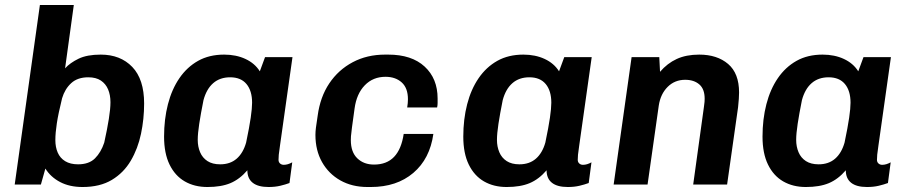

<svg xmlns="http://www.w3.org/2000/svg" viewBox="-20 -740 3640 770"><path d="M311 10Q259 10 221 -10Q183 -30 162 -64L144 0H39L140 -720H276L241 -466Q261 -488 295 -504.5Q329 -521 384 -521Q463 -521 510.5 -471.5Q558 -422 558 -325Q558 -263 545.5 -203.5Q533 -144 504.5 -95.5Q476 -47 428.5 -18.5Q381 10 311 10ZM293 -81Q337 -81 361 -105Q385 -129 398 -168Q410 -222 416.5 -263Q423 -304 423 -330Q423 -359 413.5 -381.5Q404 -404 384.5 -417Q365 -430 334 -430Q291 -430 265.5 -406.5Q240 -383 229 -346Q214 -285 208 -246Q202 -207 202 -178Q202 -150 211.5 -128Q221 -106 241.5 -93.5Q262 -81 293 -81Z M812 10Q760 10 721 -12.5Q682 -35 660 -80Q638 -125 638 -192Q638 -262 653.5 -322Q669 -382 699.5 -426.5Q730 -471 774.5 -496Q819 -521 879 -521Q927 -521 964.5 -503.5Q1002 -486 1022 -454L1043 -511H1153L1103 -157Q1099 -131 1098 -119.5Q1097 -108 1097 -99Q1097 -90 1103 -84.5Q1109 -79 1118 -79Q1126 -79 1134.5 -81.5Q1143 -84 1152 -89L1141 -6Q1125 0 1104 5Q1083 10 1057 10Q1015 10 993.5 -7Q972 -24 972 -57Q941 -21 904 -5.5Q867 10 812 10ZM863 -81Q903 -81 929 -103.5Q955 -126 967 -168Q980 -230 985.5 -268Q991 -306 991 -328Q991 -376 968.5 -403Q946 -430 903 -430Q862 -430 835 -406.5Q808 -383 796 -338Q785 -283 779 -243.5Q773 -204 773 -179Q773 -152 782.5 -129.5Q792 -107 812 -94Q832 -81 863 -81Z M1454 10Q1392 10 1345 -16.5Q1298 -43 1271.5 -90Q1245 -137 1245 -199Q1245 -212 1247 -228Q1249 -244 1254 -276Q1264 -351 1300.5 -405.5Q1337 -460 1394.5 -490.5Q1452 -521 1524 -521H1537Q1631 -521 1683 -473Q1735 -425 1735 -345Q1735 -336 1735 -327Q1735 -318 1733 -309H1613Q1616 -327 1616 -342Q1616 -387 1591 -409.5Q1566 -432 1526 -432Q1476 -432 1443 -398Q1410 -364 1402 -305Q1395 -254 1391.5 -228.5Q1388 -203 1387.5 -193.5Q1387 -184 1387 -178Q1387 -130 1413 -105Q1439 -80 1480 -80Q1531 -80 1560.5 -111Q1590 -142 1599 -203H1718Q1704 -103 1637.5 -46.5Q1571 10 1467 10Z M2012 10Q1960 10 1921 -12.5Q1882 -35 1860 -80Q1838 -125 1838 -192Q1838 -262 1853.5 -322Q1869 -382 1899.5 -426.5Q1930 -471 1974.5 -496Q2019 -521 2079 -521Q2127 -521 2164.5 -503.5Q2202 -486 2222 -454L2243 -511H2353L2303 -157Q2299 -131 2298 -119.5Q2297 -108 2297 -99Q2297 -90 2303 -84.5Q2309 -79 2318 -79Q2326 -79 2334.5 -81.5Q2343 -84 2352 -89L2341 -6Q2325 0 2304 5Q2283 10 2257 10Q2215 10 2193.5 -7Q2172 -24 2172 -57Q2141 -21 2104 -5.5Q2067 10 2012 10ZM2063 -81Q2103 -81 2129 -103.5Q2155 -126 2167 -168Q2180 -230 2185.5 -268Q2191 -306 2191 -328Q2191 -376 2168.5 -403Q2146 -430 2103 -430Q2062 -430 2035 -406.5Q2008 -383 1996 -338Q1985 -283 1979 -243.5Q1973 -204 1973 -179Q1973 -152 1982.5 -129.5Q1992 -107 2012 -94Q2032 -81 2063 -81Z M2441 0 2513 -511H2624L2627 -452Q2656 -486 2694 -503.5Q2732 -521 2784 -521Q2856 -521 2900 -483.5Q2944 -446 2944 -369Q2944 -359 2943 -343.5Q2942 -328 2940 -310L2896 0H2760L2803 -311Q2805 -323 2805.5 -331.5Q2806 -340 2806 -344Q2806 -383 2784.5 -401.5Q2763 -420 2728 -420Q2686 -420 2657.5 -391.5Q2629 -363 2622 -317L2577 0Z M3212 10Q3160 10 3121 -12.5Q3082 -35 3060 -80Q3038 -125 3038 -192Q3038 -262 3053.5 -322Q3069 -382 3099.5 -426.5Q3130 -471 3174.5 -496Q3219 -521 3279 -521Q3327 -521 3364.5 -503.5Q3402 -486 3422 -454L3443 -511H3553L3503 -157Q3499 -131 3498 -119.5Q3497 -108 3497 -99Q3497 -90 3503 -84.5Q3509 -79 3518 -79Q3526 -79 3534.5 -81.5Q3543 -84 3552 -89L3541 -6Q3525 0 3504 5Q3483 10 3457 10Q3415 10 3393.5 -7Q3372 -24 3372 -57Q3341 -21 3304 -5.5Q3267 10 3212 10ZM3263 -81Q3303 -81 3329 -103.5Q3355 -126 3367 -168Q3380 -230 3385.5 -268Q3391 -306 3391 -328Q3391 -376 3368.5 -403Q3346 -430 3303 -430Q3262 -430 3235 -406.5Q3208 -383 3196 -338Q3185 -283 3179 -243.5Q3173 -204 3173 -179Q3173 -152 3182.5 -129.5Q3192 -107 3212 -94Q3232 -81 3263 -81Z"/></svg>

Font: Chivo Mono SemiBold
Style: Italic
Weight: 600
Italic angle: -8.05°
Monospace: yes
Version: Version 1.008